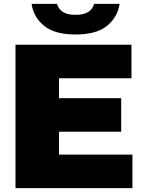

<svg xmlns="http://www.w3.org/2000/svg" viewBox="-20 -971 743 991"><path d="M60 0V-740H658.5V-567H284.5V-464H605.5V-291H284.5V-173H663.5V0ZM370 -793Q262 -793 207.5 -837.8Q153 -882.5 143 -951H274.5Q281.5 -925 304 -909.8Q326.5 -894.5 370 -894.5Q413.5 -894.5 436.2 -909.8Q459 -925 465.5 -951H597.5Q587 -882.5 532.5 -837.8Q478 -793 370 -793Z"/></svg>

Font: Encode Sans SemiExpanded SemiExpanded Black
Style: Regular
Weight: 900
Width: 6
Designer: Multiple Designers
Foundry: Impallari Type
Version: Version 3.000; ttfautohint (v1.8.3) -l 8 -r 50 -G 200 -x 14 